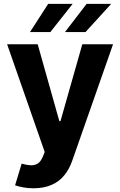

<svg xmlns="http://www.w3.org/2000/svg" viewBox="-20 -776 626 1000"><path d="M153.8 204.6Q124 204.6 100.1 199.7Q74.7 195.3 58.6 189L92.8 76.2Q119.1 84 141.1 85Q162.1 85.4 178.2 74.7Q193.4 64 203.6 38.6L212.9 15.6L17.1 -545.4H176.3L289.1 -145H294.9L408.7 -545.4H568.8L356.9 59.1Q340.8 105.5 315.9 135.7Q289.1 169.4 249.5 186.5Q210 204.6 153.8 204.6ZM425.3 -608.9H318.4L431.2 -755.9H559.1ZM242.2 -608.9H136.2L231 -755.9H358.4Z"/></svg>

Font: My Font
Style: Bold
Weight: 500
Designer: Rasmus Andersson
Foundry: rsms
Version: Version 0.001